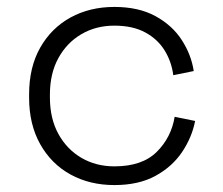

<svg xmlns="http://www.w3.org/2000/svg" viewBox="-20 -520 643 554"><path d="M64 -238V-248Q64 -326 96 -382.5Q128 -439 183.5 -469.5Q239 -500 310 -500Q380 -500 428.5 -473.5Q477 -447 504.5 -404.5Q532 -362 539 -315L480 -303Q475 -342 455 -374.5Q435 -407 399 -426.5Q363 -446 310 -446Q257 -446 215 -421.5Q173 -397 148.5 -352.5Q124 -308 124 -247V-239Q124 -178 148.5 -133.5Q173 -89 215 -64.5Q257 -40 310 -40Q390 -40 432 -81.5Q474 -123 484 -183L543 -171Q534 -124 505.5 -81.5Q477 -39 428.5 -12.5Q380 14 310 14Q239 14 183.5 -16.5Q128 -47 96 -104Q64 -161 64 -238Z"/></svg>

Font: Space 7353
Style: Regular
Weight: 400
Designer: Christine Claussen + Ruben Lyon  (Space 7353)
Version: Version 1.000;FEAKit 1.0